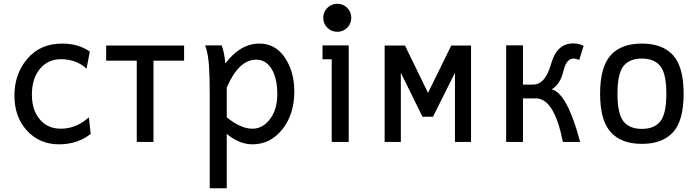

<svg xmlns="http://www.w3.org/2000/svg" viewBox="-20 -754 3718 1020"><path d="M293.5 12.7Q190.4 12.7 123.5 -59.8Q56.6 -132.3 56.6 -246.1Q56.6 -361.3 125.2 -441.9Q193.8 -522.5 310.5 -522.5Q397 -522.5 457 -480L439.9 -389.2Q385.3 -439.5 303.2 -439.5Q236.3 -439.5 193.8 -390.1Q149.4 -338.4 149.4 -251.5Q149.4 -169.9 191.2 -120.1Q232.9 -70.3 303.2 -70.3Q385.3 -70.3 452.1 -130.9L461.9 -42.5Q391.6 12.7 293.5 12.7Z M795.4 0H706.5V-431.6H543.9V-512.2H958V-431.6H795.4Z M1321.3 -70.3Q1375.5 -70.3 1414.3 -121.1Q1453.1 -171.9 1453.1 -253.9Q1453.1 -338.4 1422.9 -387.7Q1392.6 -437 1340.8 -437Q1248.5 -437 1184.6 -289.1V-130.9Q1258.3 -70.3 1321.3 -70.3ZM1184.6 246.1H1094.2V-243.7Q1094.2 -350.1 1090.3 -403.8Q1085.4 -473.1 1069.8 -512.7H1157.7Q1170.9 -480 1177.2 -417Q1256.8 -522.5 1357.9 -522.5Q1443.4 -522.5 1493.4 -447.8Q1543.5 -373 1543.5 -269Q1543.5 -146 1479.7 -66.7Q1416 12.7 1321.3 12.7Q1251.5 12.7 1184.6 -42.5Z M1772 -585Q1740.7 -585 1719 -606.7Q1697.3 -628.4 1697.3 -659.7Q1697.3 -690.4 1719 -712.2Q1740.7 -733.9 1772 -733.9Q1802.7 -733.9 1824.5 -712.2Q1846.2 -690.4 1846.2 -659.7Q1846.2 -628.4 1824.5 -606.7Q1802.7 -585 1772 -585ZM1832.5 0H1742.2V-439H1693.4V-512.7H1832.5Z M2482.4 0H2397V-367.7L2280.3 -133.8H2224.6L2109.4 -367.2V0H2023.4V-512.2H2131.3L2253.9 -260.7L2377.4 -512.2H2482.4Z M3062 0H2970.2Q2924.8 -231.4 2826.7 -231.4H2758.3V0H2668.9V-513.2H2758.3V-304.7H2811.5Q2877.4 -304.7 2907.5 -414.1Q2937.5 -523.4 3025.4 -523.4Q3054.2 -523.4 3080.6 -510.7L3057.1 -435.5Q3039.1 -442.9 3026.9 -442.9Q2988.3 -442.9 2972.7 -375Q2957 -307.1 2911.1 -279.3Q2993.7 -258.3 3062 0Z M3390.1 10.3Q3279.8 10.3 3223.9 -52.5Q3168 -115.2 3168 -255.9Q3168 -396 3223.1 -459.2Q3278.3 -522.5 3390.1 -522.5Q3500 -522.5 3555.9 -460.4Q3611.8 -398.4 3611.8 -255.9Q3611.8 -112.8 3555.4 -51.3Q3499 10.3 3390.1 10.3ZM3390.1 -69.3Q3456.1 -69.3 3488 -109.4Q3520 -149.4 3520 -255.9Q3520 -361.3 3488.5 -402.1Q3457 -442.9 3390.1 -442.9Q3323.2 -442.9 3291.7 -402.1Q3260.3 -361.3 3260.3 -255.9Q3260.3 -149.9 3292 -109.6Q3323.7 -69.3 3390.1 -69.3Z"/></svg>

Font: Cadman
Style: Regular
Weight: 400
Designer: Paul James MIller
Foundry: High-Logic / Made with FontCreator
Version: Version 2.114;March 28, 2021;FontCreator 13.0.0.2683 64-bit